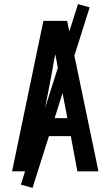

<svg xmlns="http://www.w3.org/2000/svg" viewBox="-20 -837 540 938"><path d="M39 0 192 -735H308L461 0H358L326 -172H174L142 0ZM309 -260 265 -490Q262 -511 258 -531.5Q254 -552 250 -572Q246 -552 242 -531.5Q238 -511 235 -490L191 -260ZM139 81 82 65 361 -817 418 -801Z"/></svg>

Font: Iosevka SS04 Semibold
Style: Regular
Weight: 600
Monospace: yes
Designer: Belleve Invis
Foundry: Belleve Invis
Version: Version 19.0.0; ttfautohint (v1.8.4)